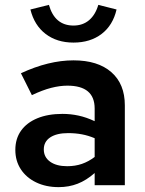

<svg xmlns="http://www.w3.org/2000/svg" viewBox="-20 -761 597 789"><path d="M221 8Q169 8 128.5 -11.5Q88 -31 65.5 -65.5Q43 -100 43 -145Q43 -191 66.5 -224Q90 -257 133.5 -275Q177 -293 237 -293Q270 -293 302.5 -286Q335 -279 369 -263V-315Q369 -362 341 -385.5Q313 -409 257 -409Q226 -409 190.5 -400Q155 -391 111 -370L66 -460Q180 -513 282 -513Q382 -513 437.5 -464.5Q493 -416 493 -328V0H369V-50Q335 -20 299 -6Q263 8 221 8ZM160 -147Q160 -115 186 -96.5Q212 -78 256 -78Q289 -78 316.5 -87.5Q344 -97 369 -116V-193Q343 -204 316.5 -209Q290 -214 260 -214Q213 -214 186.5 -196.5Q160 -179 160 -147ZM282 -586Q214 -586 167.5 -621.5Q121 -657 105 -722L181 -741Q205 -656 282 -656Q320 -656 346 -678Q372 -700 384 -741L459 -722Q444 -657 397.5 -621.5Q351 -586 282 -586Z"/></svg>

Font: Red Hat Text SemiBold
Style: Regular
Weight: 600
Designer: Pentagram, MCKL
Foundry: MCKL
Version: Version 1.030